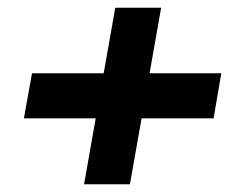

<svg xmlns="http://www.w3.org/2000/svg" viewBox="-20 -538 622 498"><path d="M198 -60 279 -518H398L317 -60ZM42 -231 63 -348H554L534 -231Z"/></svg>

Font: DM Sans 18pt ExtraBold
Style: Italic
Weight: 800
Italic angle: -10°
Designer: Colophon Foundry, Jonny Pinhorn
Foundry: Colophon Foundry
Version: Version 4.004;gftools[0.9.30]